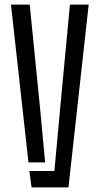

<svg xmlns="http://www.w3.org/2000/svg" viewBox="-20 -820 436 840"><path d="M28 -800H110L154.5 -354.5L177.5 -109.5H104.5ZM108.5 -72H218L244 -354.5L286 -800H368L279.5 0H118Z"/></svg>

Font: Big Shoulders Stencil Text
Style: Regular
Weight: 400
Designer: Patric King
Foundry: XO Type Co
Version: Version 1.000